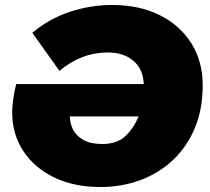

<svg xmlns="http://www.w3.org/2000/svg" viewBox="-20 -736 845 772"><path d="M384 16Q278 16 198 -22.5Q118 -61 73.5 -129Q29 -197 29 -284Q29 -307 33 -336.5Q37 -366 45 -398H558Q556 -457 517 -491Q478 -525 413 -525Q307 -525 219 -451L110 -604Q176 -660 259.5 -688Q343 -716 431 -716Q540 -716 621.5 -675.5Q703 -635 749 -562.5Q795 -490 795 -393Q795 -297 763.5 -221.5Q732 -146 676 -93Q620 -40 545 -12Q470 16 384 16ZM537 -268H261Q261 -240 274 -214.5Q287 -189 316 -173Q345 -157 391 -157Q452 -157 486 -190.5Q520 -224 537 -268Z"/></svg>

Font: Montserrat Black
Style: Italic
Weight: 900
Italic angle: -11.3°
Designer: Julieta Ulanovsky
Foundry: Julieta Ulanovsky
Version: Version 9.000; ttfautohint (v1.8.4.7-5d5b)